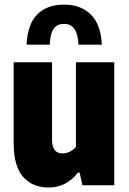

<svg xmlns="http://www.w3.org/2000/svg" viewBox="-20 -826 573 856"><path d="M41 -187.5V-548.5H212V-203Q212 -142 259 -142Q274.5 -142 291.2 -149.8Q308 -157.5 318.5 -171.5V-548.5H489.5V0H347.5L335 -56.5H327.5Q276 10 196 10Q125.5 10 83.2 -37.2Q41 -84.5 41 -187.5ZM266 -805.5Q339.5 -805.5 384.5 -761.8Q429.5 -718 434 -627H330Q326 -719.5 266 -719.5Q235 -719.5 219.5 -698.2Q204 -677 202 -627H98.5Q103 -719 146.5 -762.2Q190 -805.5 266 -805.5Z"/></svg>

Font: Encode Sans Condensed ExtraBold
Style: Regular
Weight: 800
Width: 3
Designer: Multiple Designers
Foundry: Impallari Type
Version: Version 2.000